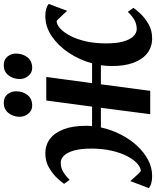

<svg xmlns="http://www.w3.org/2000/svg" viewBox="67 -878 814 1002"><g transform="rotate(-90 474.0 -377.0)"><path d="M56.5 10Q34 10 18.8 5.5Q3.5 1 -7 -7L30 -104Q34 -99.5 40.8 -91.8Q47.5 -84 55.2 -75.8Q63 -67.5 70 -60.2Q77 -53 82 -49Q101 -49.5 121.5 -67.8Q142 -86 159.8 -120Q177.5 -154 188.5 -201.5Q199.5 -249 199.5 -307.5Q199.5 -362.5 189.5 -397.8Q179.5 -433 162.8 -450Q146 -467 126 -467Q100.5 -467 79.5 -455Q58.5 -443 36.5 -420.5L15.5 -449.5Q24.5 -463.5 46.5 -486.8Q68.5 -510 101 -528.8Q133.5 -547.5 174.5 -547.5Q217.5 -547.5 249.8 -523.5Q282 -499.5 300.2 -452Q318.5 -404.5 318.5 -334Q318.5 -326.5 318.2 -318.5Q318 -310.5 317 -303.5H418.5L450.5 -542.5H573.5L541 -303.5H644.5Q662.5 -369.5 699.5 -425Q736.5 -480.5 786 -514Q835.5 -547.5 891.5 -547.5Q913.5 -547.5 928.8 -543Q944 -538.5 954.5 -529.5L918.5 -433.5Q914 -438.5 907.2 -446Q900.5 -453.5 892.5 -461.8Q884.5 -470 877.8 -477.2Q871 -484.5 866 -488.5Q847 -488.5 826.5 -470Q806 -451.5 788 -417.2Q770 -383 759.2 -335.5Q748.5 -288 748.5 -230Q748.5 -175.5 758.5 -140.2Q768.5 -105 785.8 -87.8Q803 -70.5 823 -70.5Q848.5 -70.5 869.8 -82Q891 -93.5 913.5 -117L934 -87.5Q925 -74 903 -50.5Q881 -27 848.5 -8.5Q816 10 774.5 10Q730.5 10 698 -14.8Q665.5 -39.5 647.5 -87.5Q629.5 -135.5 630.5 -204.5Q630.5 -217 631.5 -230.2Q632.5 -243.5 634.5 -257.5H535L501 0H379L412.5 -257.5H310Q298 -203 273.5 -154.8Q249 -106.5 215 -69.5Q181 -32.5 140.8 -11.2Q100.5 10 56.5 10ZM423.5 -616Q398.5 -616 381.8 -636.2Q365 -656.5 365.5 -683Q366.5 -717 386 -740.8Q405.5 -764.5 438 -764.5Q467.5 -764.5 483.2 -744.8Q499 -725 498.5 -700Q498.5 -665 479.2 -640.5Q460 -616 423.5 -616ZM620.5 -616Q595.5 -616 578.8 -636.2Q562 -656.5 562.5 -683Q563.5 -717 582.8 -740.8Q602 -764.5 634.5 -764.5Q664 -764.5 680 -744.8Q696 -725 695.5 -700Q695 -665 675.8 -640.5Q656.5 -616 620.5 -616Z"/></g></svg>

Font: Merriweather 48pt SemiBold
Style: Italic
Weight: 600
Italic angle: -7.8°
Designer: Eben Sorkin
Foundry: Eben Sorkin
Version: Version 2.101